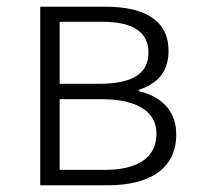

<svg xmlns="http://www.w3.org/2000/svg" viewBox="-20 -553 592 573"><path d="M100 0H301C425 0 506 -48 506 -152C506 -231 451 -268 394 -281V-285C445 -301 483 -335 483 -401C483 -493 410 -533 295 -533H100ZM158 -303V-488H285C382 -488 423 -454 423 -396C423 -338 383 -303 276 -303ZM158 -46V-257H283C390 -257 447 -219 447 -155C447 -84 394 -46 291 -46Z"/></svg>

Font: Noto Sans Japanese Light
Style: Regular
Weight: 300
Designer: Ryoko NISHIZUKA (kana & ideographs); Paul D. Hunt (Latin, Greek & Cyrillic); Wenlong ZHANG (bopomofo); Sandoll Communica
Foundry: Adobe Systems Incorporated
Version: Version 1.000;PS 1;hotconv 1.0.78;makeotf.lib2.5.61930